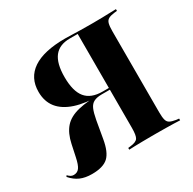

<svg xmlns="http://www.w3.org/2000/svg" viewBox="-152 -707 857 854"><g transform="rotate(-30 276.5 -280.0)"><path d="M342.7 -201.6V-560.5H302.4Q248.4 -560.5 222.2 -527Q196 -493.5 196 -423.4Q196 -350.8 223.8 -316.9Q251.6 -283.1 310.5 -283.1H405.6V-275H294.4Q218.5 -275 166.9 -291.9Q115.3 -308.9 89.1 -341.9Q62.9 -375 62.9 -424.2Q62.9 -496 118.5 -533.5Q174.2 -571 283.9 -571Q299.2 -571 318.5 -570.2Q337.9 -569.4 361.7 -569Q385.5 -568.5 412.9 -568.5H424.2Q450.8 -568.5 473.4 -569Q496 -569.4 514.5 -570.2Q533.1 -571 545.2 -571V-562.1L530.6 -560.5Q510.5 -558.1 500 -552Q489.5 -546 485.9 -532.3Q482.3 -518.5 482.3 -492.7V-201.6ZM87.1 11.3Q52.4 11.3 27.4 0.4Q2.4 -10.5 -18.5 -34.7L-14.5 -41.1Q-6.5 -33.1 0 -29.4Q6.5 -25.8 14.5 -25.8Q33.1 -25.8 43.5 -39.9Q54 -54 61.3 -89.5L74.2 -150Q84.7 -200 109.7 -228.6Q134.7 -257.3 183.1 -269Q231.5 -280.6 311.3 -280.6H399.2V-274.2H300.8Q275.8 -274.2 260.5 -266.5Q245.2 -258.9 237.1 -240.3Q229 -221.8 222.6 -187.1L207.3 -99.2Q196.8 -37.1 170.6 -12.9Q144.4 11.3 87.1 11.3ZM401.6 -2.4Q375.8 -2.4 353.6 -2Q331.5 -1.6 313.7 -1.2Q296 -0.8 283.9 0V-8.9L296.8 -10.5Q325.8 -13.7 334.3 -26.6Q342.7 -39.5 342.7 -78.2V-201.6H482.3V-78.2Q482.3 -52.4 485.9 -38.7Q489.5 -25 500 -19.4Q510.5 -13.7 530.6 -10.5L545.2 -8.9V0Q533.1 -0.8 514.5 -1.2Q496 -1.6 473.4 -2Q450.8 -2.4 424.2 -2.4H412.9Z"/></g></svg>

Font: Playfair 144pt SemiCondensed ExtraBold
Style: Regular
Weight: 800
Width: 4
Designer: Claus Eggers Sørensen
Foundry: Claus Eggers Sørensen
Version: Version 2.203